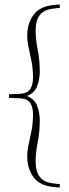

<svg xmlns="http://www.w3.org/2000/svg" viewBox="-20 -725 318 881"><path d="M21 -276V-292.5L70.5 -294.5Q106 -296 118.8 -316Q131.5 -336 131.5 -368Q131.5 -409 125 -442.2Q118.5 -475.5 111.8 -504.8Q105 -534 105 -563.5Q105 -614 131.8 -653.8Q158.5 -693.5 219 -701L253 -705L255 -689L224 -685.5Q181 -680.5 162.2 -655.5Q143.5 -630.5 143.5 -586Q143.5 -543.5 153 -497Q162.5 -450.5 162.5 -396.5Q162.5 -360 150.2 -329Q138 -298 103 -284.5Q138 -271 150.2 -240Q162.5 -209 162.5 -172.5Q162.5 -118.5 153 -72Q143.5 -25.5 143.5 17Q143.5 61 162.2 86.2Q181 111.5 224 116.5L255 120L253 136L219 132Q158.5 125 131.8 85Q105 45 105 -5.5Q105 -35 111.8 -64.2Q118.5 -93.5 125 -126.8Q131.5 -160 131.5 -201Q131.5 -233 118.8 -252.8Q106 -272.5 70.5 -274Z"/></svg>

Font: Newsreader Text ExtraLight
Style: Regular
Weight: 275
Designer: Hugues Gentile
Foundry: Production Type
Version: Version 1.001